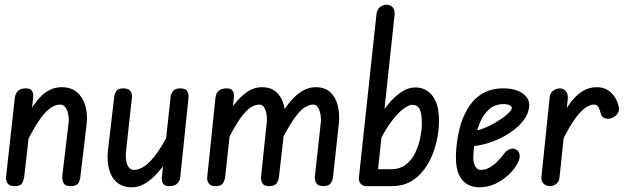

<svg xmlns="http://www.w3.org/2000/svg" viewBox="-20 -792 2673 817"><path d="M42 0Q19 0 11.5 -13Q4 -26 6 -42L43 -375Q45 -394 56.5 -405Q68 -416 89 -416Q110 -416 116.5 -405Q123 -394 121 -376L83 -39Q81 -27 74.5 -13.5Q68 0 42 0ZM279 0Q257 0 250.5 -13Q244 -26 245 -43L272 -270Q274 -287 270.5 -304.5Q267 -322 259 -334.5Q251 -347 236 -347Q201 -347 164.5 -303.5Q128 -260 80 -159L93 -293Q121 -350 158 -385.5Q195 -421 243 -421Q282 -421 307 -400Q332 -379 342.5 -344Q353 -309 349 -267L322 -40Q321 -25 313 -12.5Q305 0 279 0Z M700 0Q681 0 674 -10.5Q667 -21 669 -40L706 -380Q707 -391 715.5 -403.5Q724 -416 747 -416Q770 -416 777 -403.5Q784 -391 782 -375L747 -38Q745 -20 733.5 -10Q722 0 700 0ZM541 5Q503 5 478.5 -15Q454 -35 444.5 -70Q435 -105 439 -149L466 -380Q467 -391 474 -403.5Q481 -416 505 -416Q528 -416 536 -403Q544 -390 541 -374L516 -146Q513 -112 522 -90.5Q531 -69 551 -69Q572 -69 596.5 -86Q621 -103 649.5 -143Q678 -183 710 -249L700 -121Q677 -86 651.5 -57.5Q626 -29 598.5 -12Q571 5 541 5Z M897 0Q876 0 868 -12Q860 -24 862 -41L897 -378Q900 -398 912.5 -407Q925 -416 945 -416Q964 -416 970.5 -405Q977 -394 975 -376L938 -39Q937 -27 929.5 -13.5Q922 0 897 0ZM1125 0Q1103 0 1096 -13Q1089 -26 1091 -42L1115 -270Q1117 -286 1114.5 -303.5Q1112 -321 1104.5 -334Q1097 -347 1084 -347Q1060 -347 1037.5 -328Q1015 -309 990 -269.5Q965 -230 934 -166L946 -304Q967 -337 990 -363.5Q1013 -390 1039 -405.5Q1065 -421 1094 -421Q1133 -421 1156 -400Q1179 -379 1188 -344Q1197 -309 1193 -267L1167 -39Q1166 -27 1158 -13.5Q1150 0 1125 0ZM1355 0Q1333 0 1325.5 -13Q1318 -26 1320 -42L1345 -270Q1347 -286 1344 -303.5Q1341 -321 1333.5 -334Q1326 -347 1313 -347Q1279 -347 1245 -305Q1211 -263 1163 -166L1175 -304Q1196 -337 1218.5 -363.5Q1241 -390 1267.5 -405.5Q1294 -421 1323 -421Q1362 -421 1385 -400Q1408 -379 1417 -344Q1426 -309 1422 -267L1397 -39Q1396 -27 1388 -13.5Q1380 0 1355 0Z M1507 -35 1582 -732Q1585 -754 1598.5 -763Q1612 -772 1625 -772Q1641 -772 1651 -761Q1661 -750 1659 -729L1581 0H1538Q1524 0 1515 -10Q1506 -20 1507 -35ZM1848 -278Q1848 -232 1836 -183Q1824 -134 1799.5 -92.5Q1775 -51 1737.5 -25.5Q1700 0 1647 0H1547L1555 -72H1644Q1682 -72 1707.5 -92Q1733 -112 1747.5 -143Q1762 -174 1768.5 -207Q1775 -240 1775 -264Q1775 -311 1765.5 -328.5Q1756 -346 1734 -346Q1719 -346 1694 -327Q1669 -308 1639 -266Q1609 -224 1578 -155L1592 -292Q1612 -325 1636.5 -354Q1661 -383 1689.5 -401.5Q1718 -420 1747 -420Q1774 -420 1796.5 -406.5Q1819 -393 1833.5 -362Q1848 -331 1848 -278Z M2018 5Q1994 5 1971 -6.5Q1948 -18 1933.5 -47.5Q1919 -77 1920 -131Q1922 -186 1933.5 -236.5Q1945 -287 1969 -328Q1993 -369 2030.5 -392.5Q2068 -416 2122 -416Q2177 -416 2208 -391.5Q2239 -367 2230 -327Q2224 -297 2199 -269Q2174 -241 2136.5 -218.5Q2099 -196 2055 -182.5Q2011 -169 1968 -169L1978 -233Q2003 -233 2032.5 -244Q2062 -255 2090 -271.5Q2118 -288 2137 -304.5Q2156 -321 2158 -332Q2159 -339 2149 -344Q2139 -349 2124 -349Q2087 -349 2062.5 -328Q2038 -307 2023.5 -273.5Q2009 -240 2002 -200.5Q1995 -161 1994 -124Q1993 -103 2001.5 -86Q2010 -69 2025 -69Q2047 -69 2066.5 -81Q2086 -93 2101 -109.5Q2116 -126 2124 -137Q2137 -154 2152 -158.5Q2167 -163 2180 -153Q2191 -145 2191.5 -127.5Q2192 -110 2174 -83Q2163 -66 2141 -45.5Q2119 -25 2088 -10Q2057 5 2018 5Z M2320 0Q2304 0 2293 -10.5Q2282 -21 2284 -40L2319 -378Q2321 -397 2334.5 -406.5Q2348 -416 2362 -416Q2377 -416 2387.5 -404.5Q2398 -393 2396 -371L2361 -38Q2360 -19 2347 -9.5Q2334 0 2320 0ZM2588 -292Q2573 -284 2557 -288Q2541 -292 2537 -307Q2533 -323 2527 -335Q2521 -347 2508 -347Q2476 -347 2439.5 -303Q2403 -259 2356 -159L2369 -294Q2390 -333 2412.5 -361.5Q2435 -390 2461.5 -405.5Q2488 -421 2519 -421Q2555 -421 2579 -399Q2603 -377 2612 -342Q2617 -324 2609.5 -311.5Q2602 -299 2588 -292Z"/></svg>

Font: Edu NSW ACT Foundation Medium
Style: Regular
Weight: 500
Version: Version 1.003